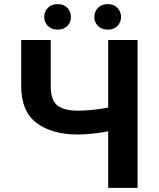

<svg xmlns="http://www.w3.org/2000/svg" viewBox="-20 -904 763 924"><path d="M82 -711.6H224.1V-490.8Q224.1 -421.2 256.4 -396.3Q288.7 -371.4 355.1 -371.4Q384.9 -371.4 426 -375.4Q467 -379.3 500.7 -386.4V-711.6H642V0H500.7V-272.4Q467.3 -265.3 427 -261Q386.7 -256.7 355.1 -256.7Q229.8 -256.7 155.9 -312.3Q82 -367.9 82 -490.8ZM192.8 -822.1Q192.8 -848 210.4 -866.1Q228 -884.2 257.5 -884.2Q286.9 -884.2 304.2 -866.1Q321.4 -848 321.4 -822.1Q321.4 -796.9 304.2 -779.1Q286.9 -761.4 257.5 -761.4Q228 -761.4 210.4 -779.1Q192.8 -796.9 192.8 -822.1ZM433.9 -822.1Q433.9 -848 451.5 -866.1Q469.1 -884.2 498.6 -884.2Q527.7 -884.2 545.1 -866.1Q562.5 -848 562.5 -822.1Q562.5 -796.9 545.1 -779.1Q527.7 -761.4 498.6 -761.4Q469.1 -761.4 451.5 -779.1Q433.9 -796.9 433.9 -822.1Z"/></svg>

Font: Interface
Style: Bold
Weight: 700
Designer: Rasmus Andersson
Foundry: rsms
Version: Version 1.8